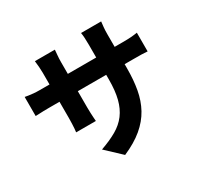

<svg xmlns="http://www.w3.org/2000/svg" viewBox="-178 -1020 1355 1307"><g transform="rotate(-30 500.0 -366.5)"><path d="M756 -437Q756 -346 742.5 -271Q729 -196 695 -134Q661 -72 601.5 -22Q542 28 450 68L332 -43Q406 -69 459 -99.5Q512 -130 545.5 -174.5Q579 -219 595 -281.5Q611 -344 611 -433V-705Q611 -736 609.5 -760Q608 -784 605 -801H763Q761 -784 758.5 -760Q756 -736 756 -705ZM394 -792Q393 -776 390.5 -751.5Q388 -727 388 -696V-341Q388 -318 389 -297Q390 -276 391 -260Q392 -244 393 -232H238Q240 -244 241 -260Q242 -276 243 -297Q244 -318 244 -341V-697Q244 -720 242 -743.5Q240 -767 237 -792ZM55 -616Q65 -614 81 -611.5Q97 -609 118.5 -607Q140 -605 165 -605H819Q861 -605 886.5 -607Q912 -609 935 -613V-466Q916 -468 888.5 -468.5Q861 -469 820 -469H165Q139 -469 119 -468.5Q99 -468 83.5 -467Q68 -466 55 -466Z"/></g></svg>

Font: Noto Sans SC Thin ExtraBold
Style: Regular
Weight: 800
Version: Version 2.004-H2;hotconv 1.0.118;makeotfexe 2.5.65603